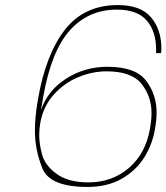

<svg xmlns="http://www.w3.org/2000/svg" viewBox="-20 -732 658 759"><path d="M597 -522Q597 -530 597 -537Q597 -608 560 -651Q523 -694 442 -694Q330 -694 256.5 -612.5Q183 -531 151 -350Q145 -315 142 -297Q169 -375 242 -421.5Q315 -468 405 -468Q516 -468 557.5 -413Q599 -358 599 -288Q599 -258 593 -224Q583 -162 550.5 -110Q518 -58 461.5 -25.5Q405 7 326 7Q177 7 147.5 -66.5Q118 -140 118 -215Q118 -271 130 -339Q161 -518 237 -615Q313 -712 446 -712Q536 -712 577 -663.5Q618 -615 618 -540Q618 -531 617 -522ZM401 -450Q345 -450 289.5 -427Q234 -404 192.5 -358Q151 -312 139 -245Q135 -221 135 -197Q135 -163 146.5 -120.5Q158 -78 204 -44.5Q250 -11 329 -11Q423 -11 489.5 -68Q556 -125 573 -224Q579 -257 579 -285Q579 -351 539.5 -400.5Q500 -450 401 -450Z"/></svg>

Font: Fz Poppins Thin
Style: Italic
Weight: 100
Italic angle: -10°
Designer: Ninad Kale (Devanagari), Jonny Pinhorn (Latin)
Foundry: Indian Type Foundry
Version: Vit hóa bi Vntype.Com & FontZin.Com